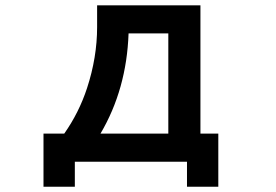

<svg xmlns="http://www.w3.org/2000/svg" viewBox="-20 -585 1040 724"><path d="M346.2 -564.9H735.8V-81.1H803.2V119.1H685.1V24.9H262.2V119.1H144V-81.1H222.2Q277.8 -160.2 308.1 -252.4Q346.2 -368.7 346.2 -482.9ZM614.7 -459H464.8Q457.5 -248.5 358.9 -81.1H614.7Z"/></svg>

Font: BIZ UDPGothic
Style: Bold
Weight: 700
Designer: TypeBank Co., Ltd.
Foundry: Morisawa Inc.
Version: Version 1.051